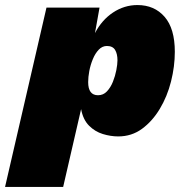

<svg xmlns="http://www.w3.org/2000/svg" viewBox="-88 -530 727 760"><path d="M-68 210 96 -500H306L288 -399Q315 -451 359.5 -480.5Q404 -510 456 -510Q523 -510 563.5 -463.5Q604 -417 604 -325Q604 -267 589 -207.5Q574 -148 544.5 -99Q515 -50 474 -20Q433 10 380 10Q350 10 319 0.5Q288 -9 264.5 -32.5Q241 -56 233 -98L162 210ZM300 -153Q321 -153 335.5 -168.5Q350 -184 359 -206.5Q368 -229 372.5 -252.5Q377 -276 377 -291Q377 -317 367.5 -332.5Q358 -348 335 -348Q317 -348 303 -333.5Q289 -319 279.5 -296Q270 -273 265.5 -249Q261 -225 261 -205Q261 -153 300 -153Z"/></svg>

Font: Work Sans Black
Style: Italic
Weight: 900
Italic angle: -13°
Designer: Wei Huang
Foundry: Wei Huang
Version: Version 2.009; ttfautohint (v1.8.3)